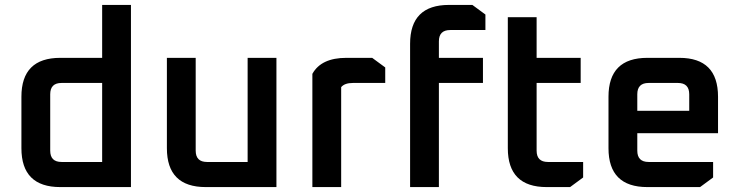

<svg xmlns="http://www.w3.org/2000/svg" viewBox="-20 -760 3004 780"><path d="M67 -158V-367Q67 -525 225 -525H395V-740H512V0H225Q67 0 67 -158ZM184 -148Q184 -102 230 -102H395V-423H230Q184 -423 184 -377Z M658 -158V-525H775V-148Q775 -102 821 -102H986V-525H1103V0H816Q658 0 658 -158Z M1249 0V-460Q1285 -525 1387 -525H1492L1545 -486V-423H1414Q1380 -423 1366 -406V0Z M1646 0V-582Q1646 -740 1804 -740H1899L1952 -701V-638H1809Q1763 -638 1763 -592V-525H1942V-423H1763V0Z M2043 -158V-690H2160V-525H2339V-423H2160V-148Q2160 -102 2206 -102H2349V-39L2296 0H2201Q2043 0 2043 -158Z M2452 -158V-367Q2452 -525 2610 -525H2740Q2897 -525 2897 -367V-219H2569V-148Q2569 -102 2615 -102H2877V-39L2824 0H2610Q2452 0 2452 -158ZM2569 -310H2780V-377Q2780 -423 2734 -423H2615Q2569 -423 2569 -377Z"/></svg>

Font: Oxanium SemiBold
Style: Regular
Weight: 600
Designer: Severin Meyer
Version: Version 2.000